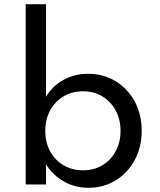

<svg xmlns="http://www.w3.org/2000/svg" viewBox="-20 -880 761 916"><path d="M402 16Q338.5 16 285.5 -13.8Q232.5 -43.5 199.5 -96V0H102.5V-860H199.5V-418.5Q230.5 -470 283.2 -499Q336 -528 400 -528Q473.5 -528 531.5 -492.5Q589.5 -457 622.8 -395.8Q656 -334.5 656 -256Q656 -177 622.2 -115.5Q588.5 -54 531 -19Q473.5 16 402 16ZM376 -67.5Q428.5 -67.5 468.8 -91.8Q509 -116 532 -158.5Q555 -201 555 -255.5Q555 -310.5 531.8 -353.2Q508.5 -396 468.2 -420.2Q428 -444.5 376 -444.5Q324 -444.5 283.2 -420.2Q242.5 -396 219.2 -353.2Q196 -310.5 196 -255.5Q196 -201 219 -158.5Q242 -116 282.8 -91.8Q323.5 -67.5 376 -67.5Z"/></svg>

Font: Spartan Thin Medium
Style: Regular
Weight: 500
Version: Version 1.004